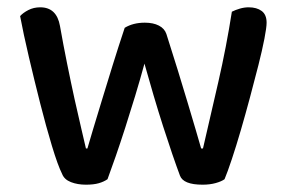

<svg xmlns="http://www.w3.org/2000/svg" viewBox="-20 -498 786 525"><path d="M375 -324Q363 -280 349.5 -235.5Q336 -191 322.5 -149Q309 -107 296.5 -71Q284 -35 274 -8Q264 -1 250 3Q236 7 215 7Q192 7 174 0Q156 -7 150 -22Q138 -46 122 -99Q106 -152 90 -215Q74 -278 59 -342Q44 -406 35 -454Q43 -463 57.5 -470.5Q72 -478 90 -478Q135 -478 144 -427Q153 -376 163.5 -324Q174 -272 184 -226.5Q194 -181 202.5 -145.5Q211 -110 215 -92H219Q224 -110 234.5 -144.5Q245 -179 258.5 -223.5Q272 -268 288 -319.5Q304 -371 321 -422Q344 -436 376 -436Q399 -436 414.5 -428Q430 -420 435 -405Q451 -355 466 -306.5Q481 -258 493.5 -216Q506 -174 515.5 -142Q525 -110 530 -92H535Q555 -178 577 -274Q599 -370 614 -466Q624 -471 636 -474.5Q648 -478 660 -478Q682 -478 695.5 -468Q709 -458 709 -436Q709 -423 703 -392Q697 -361 686.5 -319.5Q676 -278 663.5 -231.5Q651 -185 638.5 -142Q626 -99 614 -63Q602 -27 594 -8Q586 -2 570 2.5Q554 7 534 7Q481 7 472 -18Q463 -42 451 -77Q439 -112 426 -152.5Q413 -193 400 -237Q387 -281 375 -324Z"/></svg>

Font: Baloo Thambi 2 Medium
Style: Regular
Weight: 500
Designer: Aadarsh Rajan and Ek Type
Foundry: Ek Type
Version: Version 1.640;hotconv 1.0.111;makeotfexe 2.5.65597; ttfautoh